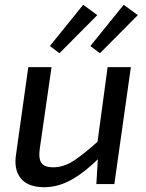

<svg xmlns="http://www.w3.org/2000/svg" viewBox="-20 -768 611 801"><path d="M195 -488 146 -148Q140 -106 153 -88Q166 -70 201 -70Q246 -70 288.5 -98Q331 -126 393 -182L404 -119Q339 -53 281.5 -20Q224 13 165 13Q97 13 67 -23.5Q37 -60 47 -124L98 -488ZM526 -488 457 0H382L390 -134L383 -148L429 -488ZM327 -748 386 -705 228 -546 188 -576ZM496 -748 555 -705 397 -546 357 -576Z"/></svg>

Font: Exo 2 Medium
Style: Italic
Weight: 500
Italic angle: -8°
Designer: Natanael Gama
Foundry: Natanael Gama
Version: Version 2.010